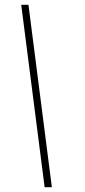

<svg xmlns="http://www.w3.org/2000/svg" viewBox="-20 -720 353 796"><path d="M165 56 68 -700H98L195 56Z"/></svg>

Font: Urbanist Thin
Style: Italic
Weight: 100
Italic angle: -8°
Designer: Corey Hu
Foundry: Corey Hu
Version: Version 1.321; ttfautohint (v1.8.4.7-5d5b)